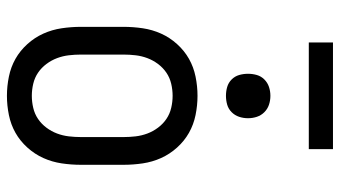

<svg xmlns="http://www.w3.org/2000/svg" viewBox="-228 -720 957 540"><g transform="rotate(90 250.0 -450.5)"><path d="M250 8Q223 8 196 2.5Q169 -3 146 -16Q123 -29 104.5 -49.5Q86 -70 75 -94.5Q64 -119 60 -146Q56 -173 56 -200V-320Q56 -347 60 -374Q64 -401 75 -425.5Q86 -450 104.5 -470.5Q123 -491 146 -504Q169 -517 196 -522.5Q223 -528 250 -528Q277 -528 304 -522.5Q331 -517 354 -504Q377 -491 395.5 -470.5Q414 -450 425 -425.5Q436 -401 440 -374Q444 -347 444 -320V-200Q444 -173 440 -146Q436 -119 425 -94.5Q414 -70 395.5 -49.5Q377 -29 354 -16Q331 -3 304 2.5Q277 8 250 8ZM250 -62Q267 -62 284 -66Q301 -70 315 -79.5Q329 -89 339.5 -103Q350 -117 356 -133Q362 -149 364 -166Q366 -183 366 -200V-320Q366 -337 364 -354Q362 -371 356 -387Q350 -403 339.5 -417Q329 -431 315 -440.5Q301 -450 284 -454Q267 -458 250 -458Q233 -458 216 -454Q199 -450 185 -440.5Q171 -431 160.5 -417Q150 -403 144 -387Q138 -371 136 -354Q134 -337 134 -320V-200Q134 -183 136 -166Q138 -149 144 -133Q150 -117 160.5 -103Q171 -89 185 -79.5Q199 -70 216 -66Q233 -62 250 -62ZM250 -608Q237 -608 225 -611.5Q213 -615 204 -624Q195 -633 191.5 -645Q188 -657 188 -670Q188 -683 191.5 -695Q195 -707 204 -716Q213 -725 225 -729Q237 -733 250 -733Q263 -733 275 -729Q287 -725 296 -716Q305 -707 309 -695Q313 -683 313 -670Q313 -657 309 -645Q305 -633 296 -624Q287 -615 275 -611.5Q263 -608 250 -608ZM100 -841V-909H400V-841Z"/></g></svg>

Font: Iosevka www.saffi
Style: Regular
Weight: 400
Monospace: yes
Designer: Belleve Invis
Foundry: Belleve Invis
Version: Version 22.0.2; ttfautohint (v1.8.3)